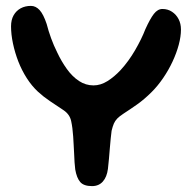

<svg xmlns="http://www.w3.org/2000/svg" viewBox="-20 -622 656 652"><path d="M292.5 10Q264.5 10 252.5 -3.8Q240.5 -17.5 235.5 -46.5Q234 -57 233.2 -70.5Q232.5 -84 231.8 -99Q231 -114 230.2 -129.2Q229.5 -144.5 228.5 -158.5Q226.5 -189 221.5 -211.5Q216.5 -234 195.5 -248Q172 -263.5 149.8 -278.5Q127.5 -293.5 109 -310.5Q88 -330 71 -356.5Q54 -383 42.2 -413.2Q30.5 -443.5 24 -474.5Q17.5 -505.5 17.5 -532.5Q17.5 -554.5 26.2 -570Q35 -585.5 50.2 -593.8Q65.5 -602 85 -602Q101.5 -602 114.5 -587.8Q127.5 -573.5 138.5 -540.5Q144.5 -517 153.5 -492.2Q162.5 -467.5 174 -444.5Q188.5 -413.5 207 -387.8Q225.5 -362 248.2 -347Q271 -332 297.5 -332Q321.5 -332 344.8 -346.5Q368 -361 389.5 -384Q417 -414 439 -452Q461 -490 473.5 -522.5Q489.5 -558 502.5 -574.8Q515.5 -591.5 531.5 -591.5Q550 -591.5 564.2 -582Q578.5 -572.5 586.5 -557Q594.5 -541.5 594.5 -522Q594.5 -498 587 -470Q579.5 -442 566 -413Q552.5 -384 534.2 -357.2Q516 -330.5 495 -309.5Q470.5 -285 445.8 -267.5Q421 -250 400 -236.5Q386 -227.5 378.2 -219.5Q370.5 -211.5 366.5 -202Q362.5 -192.5 359 -178Q357.5 -167.5 356 -152Q354.5 -136.5 353 -118.8Q351.5 -101 350 -82.8Q348.5 -64.5 346.5 -48.5Q343 -21 329.2 -5.5Q315.5 10 292.5 10Z"/></svg>

Font: Gluten Thin
Style: Regular
Weight: 400
Version: Version 1.300